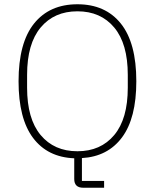

<svg xmlns="http://www.w3.org/2000/svg" viewBox="-20 -730 726 900"><path d="M468 150H370Q328 150 328 109V12Q203 7 135 -83.5Q67 -174 67 -349Q67 -529 139.5 -619.5Q212 -710 343 -710Q474 -710 546.5 -619.5Q619 -529 619 -349Q619 -176 552 -86Q485 4 364 11V118H468ZM343 -21Q452 -21 515.5 -97Q579 -173 579 -319V-379Q579 -525 515.5 -601Q452 -677 343 -677Q234 -677 170.5 -601Q107 -525 107 -379V-319Q107 -173 170.5 -97Q234 -21 343 -21Z"/></svg>

Font: IBM Plex Sans Thai ExtLt
Style: Regular
Weight: 200
Designer: Mike Abbink, Paul van der Laan, Pieter van Rosmalen, Ben Mitchell, Mark Frömberg
Foundry: Bold Monday
Version: Version 1.2